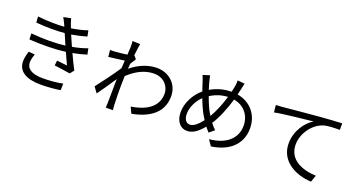

<svg xmlns="http://www.w3.org/2000/svg" viewBox="-48 -1480 4096 2206"><g transform="rotate(20 2000.0 -377.5)"><path d="M211 -268C200 -232 188 -186 188 -144C188 -20 292 41 469 41C550 41 646 33 708 22L710 -59C640 -43 546 -36 466 -36C325 -36 265 -84 265 -160C265 -186 276 -230 288 -261ZM842 -539C797 -522 737 -504 659 -490C642 -527 628 -558 620 -579L602 -620C670 -631 735 -646 786 -662L772 -733C714 -712 644 -697 575 -686C560 -724 547 -762 538 -796L448 -777C461 -756 470 -738 485 -707C489 -698 493 -688 498 -677C403 -670 292 -672 174 -685L179 -612C302 -601 427 -601 527 -610C534 -594 541 -576 549 -559L584 -478C466 -463 319 -462 168 -476L171 -403C324 -393 486 -395 614 -412C637 -360 660 -308 679 -269C648 -272 601 -277 553 -283L546 -222C609 -214 689 -203 739 -194L778 -243C750 -295 718 -362 689 -425C756 -438 813 -452 857 -467Z M1370 -641 1365 -639C1372 -708 1380 -764 1385 -788L1290 -791C1295 -766 1294 -740 1294 -717C1294 -706 1292 -671 1289 -624C1238 -616 1180 -610 1148 -608C1124 -606 1105 -606 1083 -607L1091 -524C1153 -532 1239 -544 1284 -549C1282 -518 1280 -486 1278 -454C1228 -376 1114 -222 1059 -153L1109 -84C1157 -150 1222 -245 1270 -318C1270 -303 1269 -290 1269 -280C1267 -170 1267 -121 1266 -26C1266 -10 1264 19 1263 33H1350C1348 15 1346 -10 1345 -27C1341 -116 1341 -176 1341 -266C1341 -301 1342 -341 1344 -382C1434 -467 1539 -524 1653 -524C1784 -524 1844 -425 1844 -349C1845 -178 1695 -101 1528 -76L1564 -1C1780 -42 1926 -148 1925 -347C1924 -501 1802 -597 1664 -597C1570 -597 1459 -563 1350 -474C1352 -495 1353 -517 1355 -537C1370 -561 1387 -588 1399 -606Z M2406 -321C2383 -360 2354 -427 2330 -495C2394 -536 2464 -559 2541 -563C2511 -461 2468 -358 2426 -288C2419 -299 2412 -310 2406 -321ZM2236 -113C2191 -113 2162 -153 2162 -219C2162 -296 2203 -386 2268 -448C2297 -373 2328 -303 2356 -258C2364 -245 2372 -232 2380 -220C2336 -162 2285 -113 2236 -113ZM2581 -779C2582 -757 2579 -724 2575 -704C2571 -681 2566 -657 2560 -633C2474 -632 2390 -612 2306 -563C2297 -591 2289 -616 2283 -639C2276 -666 2268 -699 2263 -726L2180 -700C2192 -674 2202 -643 2212 -611C2221 -582 2231 -551 2242 -520C2152 -446 2089 -327 2089 -214C2089 -97 2153 -34 2228 -34C2302 -34 2363 -83 2424 -157C2439 -137 2455 -119 2471 -101L2533 -152C2512 -172 2491 -196 2472 -221C2528 -303 2580 -432 2617 -558C2743 -536 2823 -439 2823 -311C2823 -159 2708 -50 2502 -32L2550 39C2762 10 2903 -111 2903 -308C2903 -478 2794 -600 2635 -627C2641 -650 2646 -672 2651 -694C2656 -713 2662 -747 2668 -771Z M3089 -664 3098 -576C3205 -598 3475 -624 3562 -634C3471 -580 3378 -455 3378 -300C3378 -79 3587 19 3770 26L3799 -57C3638 -63 3458 -124 3458 -318C3458 -435 3543 -585 3684 -630C3735 -645 3822 -646 3878 -646V-726C3812 -723 3719 -718 3611 -709C3429 -694 3242 -675 3177 -669C3158 -667 3127 -665 3089 -664Z"/></g></svg>

Font: Noto Sans CJK SC Regular
Style: Regular
Weight: 400
Designer: Ryoko NISHIZUKA (kana & ideographs); Paul D. Hunt (Latin, Greek & Cyrillic); Wenlong ZHANG (bopomofo); Sandoll Communica
Foundry: Adobe Systems Incorporated
Version: Version 1.004;PS 1.004;hotconv 1.0.82;makeotf.lib2.5.63406